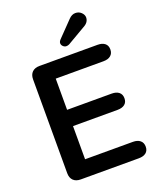

<svg xmlns="http://www.w3.org/2000/svg" viewBox="-166 -1022 921 1121"><g transform="rotate(-20 294.5 -462.0)"><path d="M76.2 -61V-644Q76.2 -672.9 92.5 -689Q108.9 -705.1 138.2 -705.1H499Q527.8 -705.1 543.9 -692.1Q560.1 -679.2 560.1 -654.5Q560.1 -629.9 543.9 -616.5Q527.8 -603 499 -603H202.1V-409.2H479Q507.8 -409.2 523.9 -396Q540 -382.8 540 -358.4Q540 -334 523.9 -321Q507.8 -308.1 479 -308.1H202.1V-102.1H499Q527.8 -102.1 543.9 -88.6Q560.1 -75.2 560.1 -50.5Q560.1 -25.9 543.9 -12.9Q527.8 0 499 0H138.2Q108.9 0 92.5 -16.1Q76.2 -32.2 76.2 -61ZM308.1 -810.1 398.9 -903.8Q418 -923.8 439.9 -923.8Q461.9 -923.8 476.6 -909.4Q491.2 -895 491.2 -878.9Q491.2 -847.7 457 -830.1L344.2 -764.2Q335.9 -759.8 325.4 -759.8Q314.9 -759.8 305.9 -768.3Q296.9 -776.9 296.9 -787.8Q296.9 -798.8 308.1 -810.1Z"/></g></svg>

Font: Nunito-Bold
Style: Bold
Weight: 700
Designer: Vernon Adams
Foundry: newtypography
Version: Version 3.000